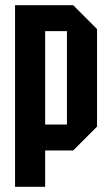

<svg xmlns="http://www.w3.org/2000/svg" viewBox="-20 -580 428 740"><path d="M38 140V-560H262L354 -468V-92L262 0H154V140ZM238 -460H154V-100H238Z"/></svg>

Font: Tektur Condensed Medium
Style: Regular
Weight: 500
Width: 3
Designer: Adam Jagosz
Foundry: Adam Jagosz
Version: Version 1.005;gftools[0.9.30]